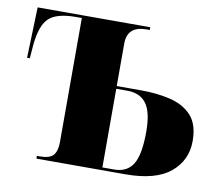

<svg xmlns="http://www.w3.org/2000/svg" viewBox="-65 -613 795 690"><g transform="rotate(10 333.0 -268.0)"><path d="M109 0V-10H119Q156 -10 169 -25.5Q182 -41 182 -73V-526H161Q91 -526 62.5 -499.5Q34 -473 27 -401L23 -351H13L19 -536H430V-526H418Q348 -526 348 -462V-307H437Q495 -307 543.5 -295.5Q592 -284 621.5 -252.5Q651 -221 651 -159Q651 -89 597.5 -44.5Q544 0 433 0ZM391 -10Q438 -10 459.5 -45Q481 -80 481 -163Q481 -235 458 -266Q435 -297 389 -297H348V-10Z"/></g></svg>

Font: Noto Serif Display SemiCondensed ExtraBold
Style: Regular
Weight: 800
Width: 4
Designer: Monotype Design Team
Foundry: Monotype Imaging Inc.
Version: Version 2.009